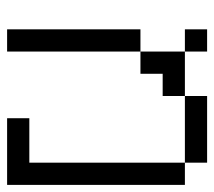

<svg xmlns="http://www.w3.org/2000/svg" viewBox="-51 -551 602 540"><g transform="rotate(90 250.0 -281.0)"><path d="M125 -500H62.5V-562.5H125ZM62.5 -375H125V0H62.5ZM125 -500H250V-437.5H187.5V-375H125ZM250 -562.5H437.5V-500H250ZM312.5 -62.5H437.5V-500H500V0H312.5Z"/></g></svg>

Font: 寒蝉点阵体 16px
Style: Regular
Weight: 400
Designer: Designed by Warren2060
Foundry: ChillType
Version: Version 1.000